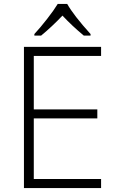

<svg xmlns="http://www.w3.org/2000/svg" viewBox="-20 -951 592 971"><path d="M101.1 0V-713.9H491.2V-668H150.9V-397.9H472.2V-352.1H150.9V-45.9H491.2V0ZM153.8 -771V-778.8Q184.1 -811.5 218 -855Q252 -898.4 272 -931.2H319.8Q353 -872.6 438 -778.8V-771H403.8Q344.2 -820.3 295.9 -872.1Q243.2 -816.4 188 -771Z"/></svg>

Font: Open Sans Light
Style: Regular
Weight: 300
Foundry: Ascender Corporation
Version: Version 1.10